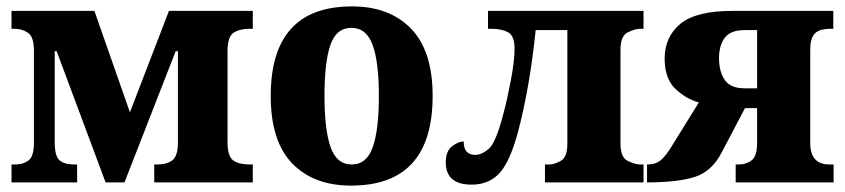

<svg xmlns="http://www.w3.org/2000/svg" viewBox="-20 -570 2642 600"><path d="M16 0H221V-56H212Q181 -56 166 -69Q151 -82 151 -126V-410H157L310 0H369L529 -410H536V-126Q536 -82 518.5 -69Q501 -56 471 -56H462V0H770V-56H761Q726 -56 708.5 -69Q691 -82 691 -126V-410Q691 -454 709 -467Q727 -480 761 -480H770V-536H508L386 -219L275 -536H16V-480H26Q49 -480 67.5 -467.5Q86 -455 86 -412V-124Q86 -81 69 -68.5Q52 -56 29 -56H16Z M1077 10Q1332 10 1332 -270Q1332 -411 1264.5 -480.5Q1197 -550 1080 -550Q826 -550 826 -270Q826 -129 893 -59.5Q960 10 1077 10ZM1079 -56Q1032 -56 1013 -110.5Q994 -165 994 -270Q994 -376 1012.5 -429.5Q1031 -483 1078 -483Q1125 -483 1144.5 -429.5Q1164 -376 1164 -270Q1164 -165 1145 -110.5Q1126 -56 1079 -56Z M1454 7Q1507 7 1540 -28Q1573 -63 1598 -155Q1617 -226 1631 -307Q1645 -388 1654 -476H1753V-121Q1753 -78 1732 -67Q1711 -56 1698 -56H1683V0H1991V-56H1980Q1965 -56 1942 -67Q1919 -78 1919 -121V-415Q1919 -458 1942 -469Q1965 -480 1980 -480H1991V-536H1505V-480H1517Q1548 -480 1568 -469Q1588 -458 1588 -418Q1588 -380 1576.5 -319.5Q1565 -259 1554 -218Q1530 -124 1507.5 -105Q1485 -86 1465 -86Q1429 -86 1429 -128Q1413 -128 1393 -113Q1373 -98 1373 -63Q1373 7 1454 7Z M2002 0Q2097 0 2151 -17Q2205 -34 2236 -95L2308 -232H2346V-123Q2346 -83 2329.5 -69.5Q2313 -56 2287 -56H2279V0H2585V-56H2572Q2512 -56 2512 -123V-415Q2512 -450 2526 -465Q2540 -480 2576 -480H2584V-536H2270Q2154 -536 2105.5 -495Q2057 -454 2057 -387Q2057 -324 2091 -292Q2125 -260 2164 -250L2081 -116Q2062 -84 2045.5 -70Q2029 -56 2004 -56H2002ZM2307 -294Q2263 -294 2245 -320Q2227 -346 2227 -389Q2227 -428 2245 -452Q2263 -476 2307 -476H2346V-294Z"/></svg>

Font: Noto Serif SemiCondensed Extra
Style: Regular
Weight: 800
Width: 4
Designer: Monotype Design Team
Foundry: Monotype Imaging Inc.
Version: Version 1.002